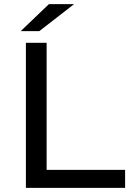

<svg xmlns="http://www.w3.org/2000/svg" viewBox="-20 -907 634 927"><path d="M80.1 -756.8 216.3 -887.2H337.9L169.9 -756.8ZM105 0V-700.2H205.1V-86.9H584V0Z"/></svg>

Font: Montserrat Medium
Style: Regular
Weight: 500
Designer: Julieta Ulanovsky
Foundry: Julieta Ulanovsky
Version: Version 7.200